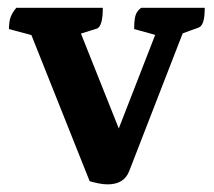

<svg xmlns="http://www.w3.org/2000/svg" viewBox="-20 -463 549 493"><path d="M256.4 10.4Q245.4 10.4 232.1 7.7Q218.8 5 210.2 2.2L55.9 -384.8L78.5 -368.2L3 -388.4Q3 -407 7.2 -418.8Q11.5 -430.6 21.9 -443H244Q244 -394.2 228 -389.3L166.2 -370.1L182.3 -390.7L302.1 -90.3H268.3L384.1 -387.9L390.9 -370L324.5 -388.4Q324.5 -413.2 328.3 -424.3Q332 -435.4 342.5 -443H505.7Q505.7 -418.8 501.7 -406.9Q497.7 -395 489.7 -392.1L432.7 -371.4L454.3 -390.8L311.8 -23.8Q298.8 10.4 256.4 10.4Z"/></svg>

Font: Petrona
Style: Regular
Weight: 400
Designer: Ringo R. Seeber
Foundry: Ringo R. Seeber
Version: Version 2.001; ttfautohint (v1.8.3)